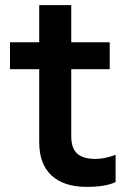

<svg xmlns="http://www.w3.org/2000/svg" viewBox="-20 -716 482 749"><path d="M133 -161V-446H19V-551H133V-696H258V-551H408V-446H258V-184Q258 -138 281 -117Q304 -96 352 -96Q388 -96 431 -112V-6Q393 13 318 13Q229 13 181 -31.5Q133 -76 133 -161Z"/></svg>

Font: Application Semibold
Style: Regular
Weight: 600
Designer: Wei Huang
Foundry: Wei Huang
Version: Version 0.012